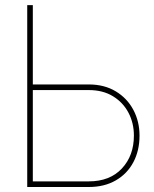

<svg xmlns="http://www.w3.org/2000/svg" viewBox="-20 -748 617 768"><path d="M101.6 -410.2H335Q397.5 -410.2 443.1 -382.6Q488.8 -355 513.4 -308.6Q538.1 -262.2 538.1 -205.6Q538.1 -145.5 513.4 -99.1Q488.8 -52.7 443.1 -26.4Q397.5 0 335 0H88.9V-727.5H111.3V-22.5H335Q419.4 -22.5 467.5 -74Q515.6 -125.5 515.6 -205.6Q515.6 -255.9 493.9 -297.1Q472.2 -338.4 431.9 -363Q391.6 -387.7 335 -387.7H101.6Z"/></svg>

Font: Inter 28pt Thin
Style: Regular
Weight: 250
Designer: Rasmus Andersson
Foundry: rsms
Version: Version 4.001;git-66647c0bb